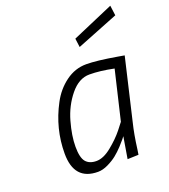

<svg xmlns="http://www.w3.org/2000/svg" viewBox="-137 -840 834 949"><g transform="rotate(-20 280.0 -365.5)"><path d="M216 10Q91 10 91 -131Q91 -262 154 -380Q184 -437 233.5 -473.5Q283 -510 342 -510Q396 -510 501 -492L536 -486L460 -161Q446 -105 436 -27L432 -1L374 1Q389 -92 393 -113Q389 -108 382.5 -99.5Q376 -91 356.5 -70Q337 -49 317 -33Q297 -17 269 -3.5Q241 10 216 10ZM467 -442Q395 -457 339.5 -457Q284 -457 239 -402Q194 -347 173.5 -274.5Q153 -202 153 -144.5Q153 -87 171.5 -65Q190 -43 227 -43Q264 -43 307 -78Q350 -113 378 -148L406 -184ZM341 -601 335 -647 553 -741 560 -688Z"/></g></svg>

Font: Titillium Web Light
Style: Italic
Weight: 300
Italic angle: -13°
Version: Version 1.002;PS 57.000;hotconv 1.0.70;makeotf.lib2.5.55311